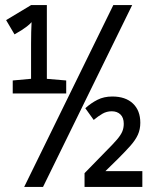

<svg xmlns="http://www.w3.org/2000/svg" viewBox="-20 -734 603 754"><path d="M75 0 425 -714H499L149 0ZM30 -367V-418L107 -425H157L240 -418V-367ZM312 0V-54L394 -138Q424 -168 439 -185.5Q454 -203 460 -217Q466 -231 466 -248Q466 -272 453 -284.5Q440 -297 419 -297Q399 -297 382.5 -287.5Q366 -278 348 -263L315 -309Q337 -329 362.5 -342Q388 -355 421 -355Q473 -355 502 -327.5Q531 -300 531 -252Q531 -226 521.5 -205Q512 -184 492.5 -162Q473 -140 444 -111L394 -62H539V0ZM102 -562Q102 -588 102.5 -607Q103 -626 104 -647Q96 -638 85.5 -630Q75 -622 64 -615L37 -599L4 -655L102 -714H164V-367H102Z"/></svg>

Font: Noto Sans Mono SemiCondensed
Style: Regular
Weight: 400
Width: 4
Designer: Monotype Design Team
Foundry: Monotype Imaging Inc.
Version: Version 2.010